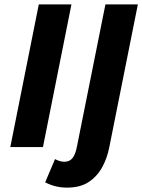

<svg xmlns="http://www.w3.org/2000/svg" viewBox="-20 -671 649 876"><path d="M286 185Q260 185 236 179.5Q212 174 186 161L231 55Q243 61 253 64Q263 67 274 67Q298 67 311.5 49.5Q325 32 332 -7L461 -651H609L479 -1Q469 51 446 92.5Q423 134 384.5 159.5Q346 185 286 185ZM27 0 157 -651H306L176 0Z"/></svg>

Font: Source Sans 3 ExtraLight ExtraBold
Style: Italic
Weight: 800
Italic angle: -11°
Version: Version 3.052;hotconv 1.1.0;makeotfexe 2.6.0